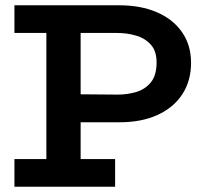

<svg xmlns="http://www.w3.org/2000/svg" viewBox="-20 -706 776 726"><path d="M241.7 -243.7V-349.8L425.7 -348.3Q461.1 -348.3 494.8 -358.1Q528.4 -367.9 550.2 -394.4Q572.1 -420.9 572.1 -470Q572.1 -513.1 550.2 -537.3Q528.4 -561.5 494.4 -571.4Q460.4 -581.4 422.7 -581.4H34.6V-686H431.1Q512.7 -686 573.7 -659.5Q634.6 -633.1 668.5 -584.1Q702.4 -535.2 702.4 -468.4Q702.4 -400.1 669.3 -349.5Q636.1 -298.9 575.6 -271.3Q515 -243.7 432.6 -243.7ZM34.6 0V-104.6H415.3V0ZM155.3 -57.9V-629.9H284.9V-57.9Z"/></svg>

Font: BioRhyme ExtraBold
Style: Regular
Weight: 800
Designer: Aoife Mooney
Foundry: Aoife Mooney Type
Version: Version 1.600;gftools[0.9.33]